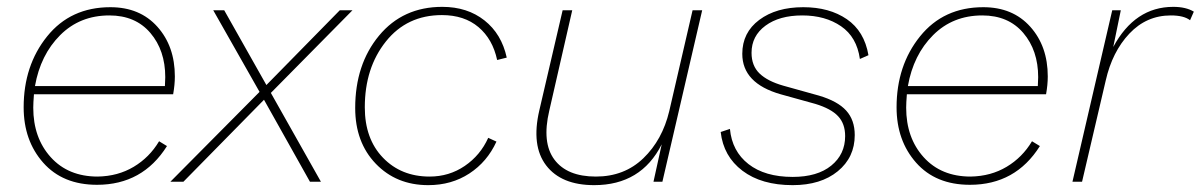

<svg xmlns="http://www.w3.org/2000/svg" viewBox="-20 -530 3502 560"><path d="M485 -255H79Q77 -229 77 -216Q77 -128 128 -71.5Q179 -15 265 -15Q324 -16 370 -43.5Q416 -71 444 -118L467 -104Q396 9 263 9Q163 9 106 -55.5Q49 -120 49 -217Q49 -339 117.5 -424Q186 -509 302 -509Q388 -509 439 -452Q490 -395 490 -307Q490 -283 485 -255ZM299 -485Q213 -485 155.5 -427.5Q98 -370 82 -279H461Q461 -284 461.5 -292Q462 -300 462 -305Q462 -383 418.5 -434Q375 -485 299 -485Z M1008 -500 770 -259 916 0H884L750 -239L515 0H477L737 -262L602 -500H634L757 -282L971 -500Z M1229 10Q1136 10 1076 -52.5Q1016 -115 1016 -215Q1016 -342 1085.5 -426Q1155 -510 1270 -510Q1343 -510 1393 -470.5Q1443 -431 1458 -362L1430 -355Q1417 -416 1375.5 -451Q1334 -486 1269 -486Q1167 -486 1105.5 -409Q1044 -332 1044 -217Q1044 -125 1097 -70Q1150 -15 1233 -15Q1290 -15 1335.5 -46Q1381 -77 1404 -128L1428 -117Q1401 -58 1349 -24Q1297 10 1229 10Z M2000 -500H2028L1912 0H1886L1910 -109Q1850 10 1713 10Q1617 10 1573 -47.5Q1529 -105 1553 -208L1621 -500H1649L1582 -207Q1560 -114 1597 -64.5Q1634 -15 1718 -15Q1801 -15 1856.5 -68.5Q1912 -122 1932 -206Z M2082 -145 2109 -154Q2115 -89 2163 -51.5Q2211 -14 2292 -14Q2364 -14 2404.5 -47Q2445 -80 2445 -133Q2445 -169 2424.5 -191Q2404 -213 2358 -227L2257 -255Q2145 -287 2145 -373Q2145 -435 2194.5 -472Q2244 -509 2323 -509Q2399 -509 2450 -474Q2501 -439 2513 -369L2488 -358Q2479 -422 2433 -453.5Q2387 -485 2320 -485Q2253 -485 2212.5 -455Q2172 -425 2172 -376Q2172 -338 2195.5 -315.5Q2219 -293 2265 -280L2369 -251Q2423 -235 2448 -207.5Q2473 -180 2473 -136Q2473 -71 2423.5 -30.5Q2374 10 2292 10Q2201 10 2145.5 -32Q2090 -74 2082 -145Z M3031 -255H2625Q2623 -229 2623 -216Q2623 -128 2674 -71.5Q2725 -15 2811 -15Q2870 -16 2916 -43.5Q2962 -71 2990 -118L3013 -104Q2942 9 2809 9Q2709 9 2652 -55.5Q2595 -120 2595 -217Q2595 -339 2663.5 -424Q2732 -509 2848 -509Q2934 -509 2985 -452Q3036 -395 3036 -307Q3036 -283 3031 -255ZM2845 -485Q2759 -485 2701.5 -427.5Q2644 -370 2628 -279H3007Q3007 -284 3007.5 -292Q3008 -300 3008 -305Q3008 -383 2964.5 -434Q2921 -485 2845 -485Z M3402 -510Q3439 -510 3462 -496L3451 -471Q3433 -485 3395 -485Q3324 -485 3274 -432Q3224 -379 3205 -295L3136 0H3108L3224 -500H3249L3227 -393Q3290 -510 3402 -510Z"/></svg>

Font: Elaine Sans ExtraLight
Style: Italic
Weight: 275
Italic angle: -13°
Designer: Wei Huang
Foundry: Wei Huang
Version: Version 2.001;December 24, 2019;FontCreator 12.0.0.2547 64-b